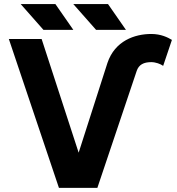

<svg xmlns="http://www.w3.org/2000/svg" viewBox="-20 -912 857 932"><path d="M190.9 -767.1H335.9L249 -892.1H80.6ZM446.3 -767.1H591.3L504.4 -892.1H335.9ZM643.6 -567.9C653.8 -597.7 676.8 -610.4 714.4 -610.4C735.4 -610.4 759.3 -601.6 772 -592.3L814.5 -718.3C794.4 -730.5 761.2 -747.1 714.4 -747.1C633.8 -747.1 537.6 -713.9 501.5 -606.4L361.8 -170.9L182.1 -722.7H22.9L266.1 0H452.6Z"/></svg>

Font: Giphurs ExtraBold
Style: Regular
Weight: 800
Version: Version 1.000